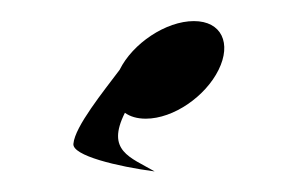

<svg xmlns="http://www.w3.org/2000/svg" viewBox="-20 -720 276 182"><path d="M187.2 -653.8C199.6 -678.8 190.2 -700 163.8 -700C137.3 -700 105.7 -678.8 93.4 -653.8C78 -633.3 51 -600 49.6 -583.8C48 -572.5 91.8 -562.1 126.6 -557.5C103.4 -571 80.3 -577 98.4 -613.1C103.3 -609.5 110 -607.5 118.2 -607.5C144.6 -607.5 174.9 -628.8 187.2 -653.8Z"/></svg>

Font: Hi.
Style: Tall Regular
Weight: 400
Designer: Mew Too, Robert Jablonski
Foundry: Cannot Into Space Fonts
Version: Version 1.996